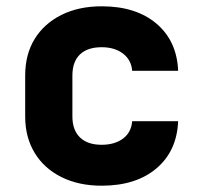

<svg xmlns="http://www.w3.org/2000/svg" viewBox="-20 -580 640 610"><path d="M303 10Q230 10 175 -17.5Q120 -45 90 -94.5Q60 -144 60 -210V-340Q60 -407 90 -456Q120 -505 175 -532.5Q230 -560 303 -560Q412 -560 477 -505Q542 -450 546 -355H400Q397 -390 370.5 -410Q344 -430 303 -430Q258 -430 234 -407Q210 -384 210 -340V-210Q210 -167 234 -143.5Q258 -120 303 -120Q344 -120 370.5 -139.5Q397 -159 400 -195H546Q542 -100 477 -45Q412 10 303 10Z"/></svg>

Font: NKDuy Mono ExtraBold
Style: Regular
Weight: 800
Monospace: yes
Designer: NKDuy
Foundry: NKDuy
Version: Version 2.251; ttfautohint (v1.8.4.7-5d5b)